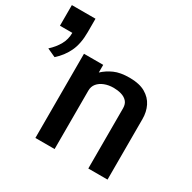

<svg xmlns="http://www.w3.org/2000/svg" viewBox="-197 -873 1029 1031"><g transform="rotate(30 318.0 -358.0)"><path d="M149.4 -522H268.6V-474.6Q296.4 -500.5 333 -516.8Q369.6 -533.2 426.8 -533.2Q487.3 -533.2 524.7 -511.7Q562 -490.2 579.3 -454.8Q596.7 -419.4 596.7 -376V0H477.5V-373Q477.5 -399.9 463.4 -415.3Q449.2 -430.7 426.8 -437Q404.3 -443.4 379.9 -443.4Q348.6 -443.4 323.5 -433.6Q298.3 -423.8 283.4 -405.8Q268.6 -387.7 268.6 -362.3V0H149.4ZM21.5 -427.2 -30.8 -451.2Q1.5 -480.5 20.3 -514.2Q39.1 -547.9 39.1 -587.9H-37.6V-715.8H108.9V-632.8Q108.9 -560.5 85.9 -512.2Q63 -463.9 21.5 -427.2Z"/></g></svg>

Font: Monda SemiBold
Style: Regular
Weight: 600
Designer: Vernon Adams
Foundry: Vernon Adams
Version: Version 2.200